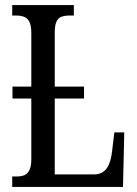

<svg xmlns="http://www.w3.org/2000/svg" viewBox="-20 -734 538 754"><path d="M29 -347V-394H310V-347ZM28 0V-41H47Q63 -41 75.5 -46Q88 -51 95.5 -66Q103 -81 103 -110V-603Q103 -633 95.5 -648Q88 -663 74.5 -668Q61 -673 44 -673H28V-714H270V-673H253Q234 -673 221 -668Q208 -663 201.5 -648.5Q195 -634 195 -606V-49H349Q372 -49 386.5 -60Q401 -71 409 -91.5Q417 -112 420 -139L429 -214H468L463 0Z"/></svg>

Font: Noto Serif ExtraCondensed
Style: Regular
Weight: 400
Width: 2
Designer: Monotype Design Team
Foundry: Monotype Imaging Inc.
Version: Version 2.013